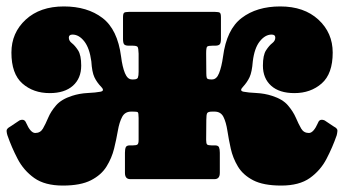

<svg xmlns="http://www.w3.org/2000/svg" viewBox="-24 -557 1069 597"><path d="M1023 -136.5Q1010 -99 991.2 -63Q972.5 -27 939.5 -3.5Q906.5 20 850.5 20Q795 20 763.2 3.5Q731.5 -13 715.8 -39.2Q700 -65.5 693.5 -95Q687 -124.5 683 -150.8Q679 -177 670.8 -193.5Q662.5 -210 643 -210H636Q623 -210 620.2 -205.2Q617.5 -200.5 617.5 -184L617 -122Q617 -110.5 620 -107.8Q623 -105 633 -105H644Q654.5 -105 657 -99Q659.5 -93 659.5 -82V-19.5Q659.5 0 643 0H381Q364.5 0 364.5 -19.5V-82Q364.5 -93 367 -99Q369.5 -105 380 -105H390Q400 -105 403.5 -107.8Q407 -110.5 407 -122V-190Q407 -206.5 404.2 -208.2Q401.5 -210 388.5 -210H384Q364.5 -210 355.8 -193.5Q347 -177 342.5 -150.8Q338 -124.5 330.8 -95Q323.5 -65.5 307.2 -39.2Q291 -13 258.8 3.5Q226.5 20 171.5 20Q115.5 20 82.5 -3.5Q49.5 -27 30.8 -63Q12 -99 -1 -136.5Q-3 -142.5 -3.5 -149.8Q-4 -157 8 -163.5L36.5 -182.5Q51.5 -189 57 -175.5Q71 -143.5 85.5 -143.5Q101.5 -143.5 109.5 -157.2Q117.5 -171 125.8 -190.8Q134 -210.5 150.5 -229.5Q167 -248.5 200 -259Q223 -266.5 248.5 -267.8Q274 -269 288.2 -271.8Q302.5 -274.5 291 -286.5Q277 -301 269.5 -317Q262 -333 260 -366Q254.5 -407.5 238 -428.5Q221.5 -449.5 201.5 -449.5Q190 -449.5 190 -440Q190 -430 199.5 -422.8Q209 -415.5 218.8 -400.5Q228.5 -385.5 228.5 -353Q228.5 -313.5 202.8 -290.5Q177 -267.5 130.5 -267.5Q79.5 -267.5 45.5 -297.5Q11.5 -327.5 11.5 -393.5Q11.5 -455 56 -496Q100.5 -537 174.5 -537Q247.5 -537 294.5 -501.2Q341.5 -465.5 352.5 -381Q356.5 -349 364.5 -329.5Q372.5 -310 386.5 -310H391Q402.5 -310 404.8 -315.8Q407 -321.5 407 -334V-390Q406.5 -407.5 403.8 -411.2Q401 -415 387 -415H375.5Q366 -415 362.2 -419Q358.5 -423 358.5 -436V-503Q358.5 -514.5 361.8 -517.2Q365 -520 376.5 -520H645Q656.5 -520 659.8 -517.2Q663 -514.5 663 -503V-436Q663 -423 659 -419Q655 -415 645.5 -415H637.5Q623.5 -415 620.2 -412Q617 -409 617 -391L617.5 -329Q617.5 -319.5 619 -314.8Q620.5 -310 632.5 -310H635.5Q649.5 -310 657.2 -329.5Q665 -349 669.5 -381Q680.5 -465.5 727.5 -501.2Q774.5 -537 847.5 -537Q921.5 -537 966 -496Q1010.5 -455 1010.5 -393.5Q1010.5 -327.5 976.2 -297.5Q942 -267.5 891.5 -267.5Q844.5 -267.5 819 -290.5Q793.5 -313.5 793.5 -353Q793.5 -385.5 803.2 -400.5Q813 -415.5 822.5 -422.8Q832 -430 832 -440Q832 -449.5 820.5 -449.5Q800.5 -449.5 783.8 -428.5Q767 -407.5 762 -366Q759.5 -333 752 -317Q744.5 -301 731 -286.5Q719.5 -274.5 733.5 -271.8Q747.5 -269 773.2 -267.8Q799 -266.5 822 -259Q855 -248.5 871.2 -229.5Q887.5 -210.5 896 -190.8Q904.5 -171 912.5 -157.2Q920.5 -143.5 936.5 -143.5Q951 -143.5 965 -175.5Q970 -189 985.5 -182.5L1014 -163.5Q1026 -157.5 1025.2 -150Q1024.5 -142.5 1023 -136.5Z"/></svg>

Font: Besley* Narrow Fatface
Style: Regular
Weight: 900
Width: 4
Designer: Owen Earl
Foundry: indestructible type*
Version: Version 3.000; ttfautohint (v1.8.3)